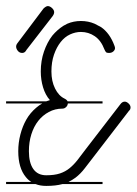

<svg xmlns="http://www.w3.org/2000/svg" viewBox="-20 -619 449 631"><path d="M67 -455Q62 -445 53 -445Q44 -445 38.5 -452Q33 -459 33 -466Q33 -472 38 -478L123 -591Q126 -594 130 -596.5Q134 -599 137 -599Q144 -599 151 -592.5Q158 -586 158 -579Q158 -573 153 -566ZM201 -541Q222 -550 246 -550Q270 -550 291 -541L312 -530Q341 -510 356 -469Q358 -464 358 -461Q358 -455 352.5 -450Q347 -445 338 -445Q331 -445 328.5 -447.5Q326 -450 323 -457Q312 -486 291.5 -500Q271 -514 246 -514Q228 -514 210.5 -506Q193 -498 179.5 -481Q166 -464 157.5 -439.5Q149 -415 149 -384Q149 -352 161 -328Q173 -304 192 -295Q200 -291 202 -286H317V-279H203Q202 -271 197 -267Q192 -262 185 -262Q161 -262 140.5 -251Q120 -240 105.5 -221.5Q91 -203 83 -177.5Q75 -152 75 -122Q75 -84 89.5 -63.5Q104 -43 132 -43Q159 -43 177 -49Q195 -55 209 -66.5Q223 -78 235 -93.5Q247 -109 262 -129L376 -277Q382 -285 390 -285Q396 -285 402.5 -279Q409 -273 409 -266Q409 -259 404 -255L291 -108Q273 -85 259 -66.5Q245 -48 228 -35Q217 -27 205 -21H317V-14H185Q163 -8 132 -8Q112 -8 97 -14H0V-21H83Q73 -27 65 -37Q40 -67 40 -122Q40 -150 47 -177Q54 -204 66.5 -226Q79 -248 99 -265Q108 -273 119 -279H0V-286H132Q138 -288 144 -290Q129 -307 121.5 -332Q114 -357 114 -384Q114 -419 124.5 -449.5Q135 -480 152 -502Q168 -521 188 -534Z"/></svg>

Font: Gruenewald VA 3. Klasse
Style: Regular
Weight: 400
Designer: Peter Wiegel
Foundry: Peter Wiegel, nach dem Schriftentwurf von Dr. H. Gr¸newald
Version: Version 0.007